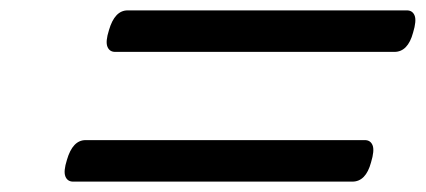

<svg xmlns="http://www.w3.org/2000/svg" viewBox="-20 -623 820 370"><path d="M202 -523Q191 -523 187 -533Q183 -543 190 -565Q201 -603 226 -603H764Q775 -603 779 -593Q783 -583 776 -560Q766 -523 740 -523ZM121 -273Q110 -273 106 -283Q102 -293 109 -315Q120 -353 145 -353H683Q694 -353 698 -343Q702 -333 695 -310Q685 -273 659 -273Z"/></svg>

Font: Playwrite BE VLG
Style: Regular
Weight: 400
Designer: Veronika Burian, José Scaglione
Foundry: TypeTogether
Version: Version 1.002